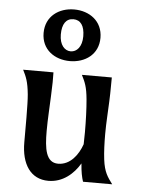

<svg xmlns="http://www.w3.org/2000/svg" viewBox="-56 -836 655 890"><g transform="rotate(5 272.0 -391.0)"><path d="M363.3 0H499C475.6 -31.7 459.5 -52.7 452.1 -111.3C447.8 -146.5 446.3 -187 446.3 -229C446.3 -283.7 450.7 -338.4 452.1 -381.3C454.6 -440.4 453.1 -460.9 454.1 -493.2H314.9C331.1 -460.9 340.8 -440.4 346.2 -381.3C350.1 -338.4 352.1 -283.7 352.1 -229C352.1 -210 351.6 -191.4 351.1 -173.3C334 -124.5 297.9 -73.2 240.7 -73.2C183.6 -73.2 174.8 -137.7 174.8 -219.2C174.8 -277.8 179.2 -335.4 180.7 -381.3C183.1 -440.4 183.6 -460.9 182.6 -493.2H41.5C57.6 -460.9 66.9 -440.4 72.8 -381.3C77.1 -338.4 76.2 -212.9 76.2 -158.2C76.2 -57.1 119.6 9.8 202.6 9.8C269.5 9.8 319.3 -34.2 348.6 -84C351.6 -43.5 356.4 -21 363.3 0ZM201.2 -671.4C201.2 -720.2 219.7 -746.6 253.4 -746.6C287.1 -746.6 305.7 -720.2 305.7 -671.4C305.7 -623 281.7 -597.2 253.4 -597.2C225.1 -597.2 201.2 -623 201.2 -671.4ZM385.7 -671.4C385.7 -749.5 324.2 -792 253.4 -792C182.6 -792 121.1 -749.5 121.1 -671.4C121.1 -593.8 182.6 -551.8 253.4 -551.8C324.2 -551.8 385.7 -593.8 385.7 -671.4Z"/></g></svg>

Font: Amarante
Style: Regular
Weight: 400
Designer: Karolina Lach
Foundry: Sorkin Type Co.
Version: Version 1.001